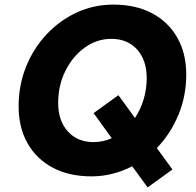

<svg xmlns="http://www.w3.org/2000/svg" viewBox="-20 -751 851 835"><path d="M473 -731Q570 -731 641 -693.5Q712 -656 751 -587.5Q790 -519 790 -426Q790 -333 755.5 -250.5Q721 -168 662 -107L730 -14L622 64L555 -28Q515 -7 470 4.5Q425 16 378 16Q281 16 210 -21.5Q139 -59 100 -127.5Q61 -196 61 -289Q61 -380 93 -460Q125 -540 182 -601Q239 -662 313.5 -696.5Q388 -731 473 -731ZM495 -337 567 -238Q591 -274 604.5 -318.5Q618 -363 618 -412Q618 -489 576.5 -535.5Q535 -582 464 -582Q401 -582 348.5 -544Q296 -506 264.5 -443Q233 -380 233 -303Q233 -226 275 -179.5Q317 -133 387 -133Q428 -133 466 -150L387 -259Z"/></svg>

Font: Wix Madefor Text ExtraBold
Style: Italic
Weight: 800
Italic angle: -12°
Designer: Dalton Maag Ltd
Foundry: Dalton Maag Ltd
Version: Version 3.100